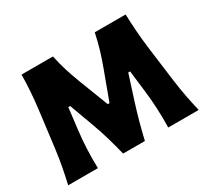

<svg xmlns="http://www.w3.org/2000/svg" viewBox="-156 -1057 1408 1304"><g transform="rotate(-30 547.5 -405.0)"><path d="M36.1 0Q50.3 -62 62.5 -126Q74.7 -189.9 84 -263.7L118.2 -536.1Q127.4 -609.4 132.1 -675.3Q136.7 -741.2 137.7 -809.6H383.8Q397.9 -743.2 416 -685.8Q434.1 -628.4 456.5 -570.8L544.4 -342.8H558.1L642.1 -570.3Q663.6 -628.4 680.7 -685.5Q697.8 -742.7 711.9 -809.6H954.1Q956.1 -741.7 960.9 -676.3Q965.8 -610.8 975.1 -535.6L1010.7 -262.2Q1020.5 -188 1032.5 -126Q1044.4 -64 1059.6 0H820.8Q823.7 -155.8 808.1 -282.2L787.1 -459.5H772.5L711.4 -269Q689 -198.7 670.4 -130.1Q651.9 -61.5 637.7 0H466.8Q452.1 -60.5 432.1 -130.6Q412.1 -200.7 386.7 -269L316.9 -459.5H302.2L281.2 -283.7Q273.4 -220.7 270.3 -149.7Q267.1 -78.6 269 0Z"/></g></svg>

Font: Pinar-DS3-FD ExtraBold
Style: Regular
Weight: 800
Designer: Amin Abedi
Version: Version 3.000